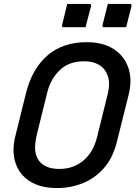

<svg xmlns="http://www.w3.org/2000/svg" viewBox="-20 -934 690 974"><path d="M420 -720Q502 -720 556 -685.5Q610 -651 631 -590.5Q652 -530 632 -451L573 -215Q553 -133 507 -81Q461 -29 399.5 -4.5Q338 20 270 20Q186 20 132 -14Q78 -48 58.5 -108Q39 -168 58 -244L112 -462Q143 -586 221 -653Q299 -720 420 -720ZM167 -252Q154 -197 159.5 -164Q165 -131 184 -111Q199 -95 223 -86Q247 -77 281 -77Q352 -77 402.5 -119Q453 -161 472 -237L526 -455Q538 -503 530.5 -535.5Q523 -568 503 -589Q487 -605 463.5 -614Q440 -623 405 -623Q330 -623 283 -578Q236 -533 219 -462ZM321 -914H433Q444 -914 442 -903L414 -796H303Q292 -796 295 -807ZM527 -914H638Q649 -914 647 -903L620 -796H508Q497 -796 500 -807Z"/></svg>

Font: Recursive Sn Lnr St Med
Style: Italic
Weight: 500
Italic angle: -15°
Version: Version 1.079;hotconv 1.0.112;makeotfexe 2.5.65598; ttfautoh